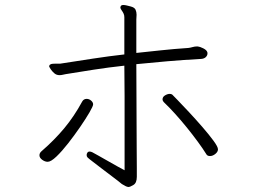

<svg xmlns="http://www.w3.org/2000/svg" viewBox="-20 -731 1040 769"><path d="M479 -121Q479 -164 479 -223Q479 -282 479 -346Q479 -410 478 -468Q414 -461 356 -452Q298 -443 243 -434Q237 -433 231 -431.5Q225 -430 218 -430Q206 -430 197 -438Q188 -446 182.5 -454.5Q177 -463 177 -464Q177 -471 182 -473Q185 -475 190 -475.5Q195 -476 201 -476H221Q292 -487 354 -496.5Q416 -506 478 -513V-662Q478 -670 475 -676.5Q472 -683 467 -690Q462 -697 462 -701Q462 -703 463 -705Q465 -711 474 -711Q480 -711 488 -709Q496 -707 504 -705Q519 -701 523 -692Q527 -683 527 -672Q527 -668 526.5 -662.5Q526 -657 526 -652V-519Q574 -524 625 -529.5Q676 -535 735 -539Q743 -540 751.5 -542.5Q760 -545 769 -545H772Q781 -544 794 -537.5Q807 -531 810 -523Q811 -521 811 -517Q811 -509 804.5 -502.5Q798 -496 786 -495Q713 -491 649 -485.5Q585 -480 526 -474Q526 -420 526.5 -359.5Q527 -299 527 -241.5Q527 -184 527.5 -136Q528 -88 528 -58Q528 -28 528 -23Q528 2 514 10Q500 18 496 18Q489 18 482 14Q475 10 468 6Q455 -5 433.5 -21Q412 -37 390 -54Q368 -71 351.5 -83.5Q335 -96 331 -100Q327 -104 327 -110Q327 -115 330 -119.5Q333 -124 339 -124Q344 -124 350 -121Q358 -117 374.5 -107.5Q391 -98 411.5 -86.5Q432 -75 450.5 -64.5Q469 -54 479 -49ZM853 -133Q853 -123 842.5 -114.5Q832 -106 821 -106Q810 -106 806 -114Q793 -135 772.5 -163Q752 -191 728.5 -220Q705 -249 681.5 -275Q658 -301 640 -318Q631 -326 631 -333Q631 -343 641 -349Q651 -355 660 -355Q666 -355 670 -352Q672 -350 691 -330.5Q710 -311 737 -282Q764 -253 790.5 -222.5Q817 -192 835 -167.5Q853 -143 853 -133ZM171 -83Q160 -83 149 -91Q138 -99 138 -109Q138 -118 146 -125Q198 -170 237.5 -217.5Q277 -265 309 -324Q315 -335 327 -335Q337 -335 345 -328Q353 -321 353 -313Q353 -306 338.5 -281Q324 -256 301 -222.5Q278 -189 253 -157Q228 -125 206 -104Q184 -83 171 -83Z"/></svg>

Font: Moon Stars Kai T Light
Style: Regular
Weight: 300
Designer: GuiWonder
Version: Version 1.101